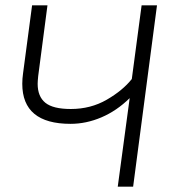

<svg xmlns="http://www.w3.org/2000/svg" viewBox="-20 -704 671 724"><path d="M246 -237Q64 -237 64 -388Q64 -407 67 -428L101 -684H159L124 -417Q122 -397 122 -388Q122 -340 151 -316.5Q180 -293 247 -293Q322 -293 382.5 -328Q443 -363 477 -406L514 -684H572L482 0H424L469 -334Q420 -286 362.5 -261.5Q305 -237 246 -237Z"/></svg>

Font: Bellota Text
Style: Italic
Weight: 400
Italic angle: -7.5°
Designer: Kemie Guaida
Foundry: Kemie Guaida
Version: Version 4.001